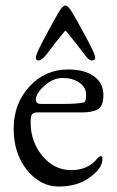

<svg xmlns="http://www.w3.org/2000/svg" viewBox="-20 -668 428 702"><path d="M216 -553Q186 -517 150 -469Q133 -447 120 -447Q111 -447 111 -458.5Q111 -470 144.5 -532.5Q178 -595 193.5 -621.5Q209 -648 219 -648Q229 -648 245 -621Q261 -594 294.5 -532Q328 -470 328 -458.5Q328 -447 316 -447Q304 -447 289 -469Q271 -493 223 -553Q219 -558 216 -553ZM229 -414Q289 -414 323.5 -389Q358 -364 358 -321Q358 -278 336.5 -267.5Q315 -257 281 -257H117Q103 -257 97.5 -250.5Q92 -244 92 -220Q92 -150 135 -98Q178 -46 240.5 -46Q303 -46 337 -90Q344 -97 348 -97Q359 -97 352 -71Q345 -45 302.5 -15.5Q260 14 194 14Q128 14 79 -46Q30 -106 30 -197.5Q30 -289 87.5 -351.5Q145 -414 229 -414ZM111 -303Q111 -288 130 -288H212Q259 -288 285 -293Q295 -294 295 -321.5Q295 -349 270 -366Q245 -383 209.5 -383Q174 -383 142.5 -354.5Q111 -326 111 -303Z"/></svg>

Font: EB Garamond
Style: Regular
Weight: 400
Version: Version 0.012